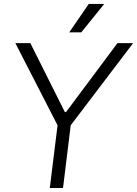

<svg xmlns="http://www.w3.org/2000/svg" viewBox="-20 -944 688 964"><path d="M230 0H296.4L335 -314.9L648.4 -727.5H569.8L311.5 -381.3H305.7L132.3 -727.5H57.1L269 -314.9ZM327.6 -781.7H388.2L503.4 -924.3H425.8Z"/></svg>

Font: Guggenheim Sans Display Light
Style: Italic
Weight: 300
Italic angle: -7°
Designer: Modified by Tom Baber under direction of Pentagram Design 2023
Foundry: rsms
Version: Version 1.001;Glyphs 3.1.2 (3151)